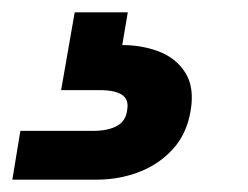

<svg xmlns="http://www.w3.org/2000/svg" viewBox="-112 -27 402 311"><path d="M-92 264 -79 185H38Q63 185 77.5 177Q92 169 94 151Q97 134 85.5 126.5Q74 119 50 119H-13L9 -7H95L86 46Q118 46 145.5 56.5Q173 67 188 90.5Q203 114 197 151Q191 189 168.5 214Q146 239 113.5 251.5Q81 264 45 264Z"/></svg>

Font: DM Sans 10pt ExtraBold
Style: Italic
Weight: 800
Italic angle: -10°
Version: Version 4.004;gftools[0.9.30]